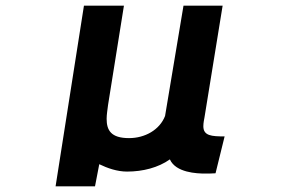

<svg xmlns="http://www.w3.org/2000/svg" viewBox="-20 -537 1040 677"><path d="M740 74 772 -56C726 -56 697 -58 697 -92C697 -104 700 -117 701 -123L765 -517H627L562 -128C543 -79 491 -50 435 -50C371 -50 356 -78 356 -118C356 -133 359 -150 361 -167L417 -517H276L176 120H315L330 42C359 56 393 68 428 68C484 68 538 54 579 25C600 72 674 75 704 75C714 75 725 75 740 74Z"/></svg>

Font: LINE Seed JP_OTF Bold
Style: Regular
Weight: 700
Designer: LINE & Fontrix & Fontworks
Version: Version 1.009